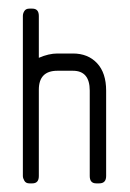

<svg xmlns="http://www.w3.org/2000/svg" viewBox="-20 -425 301 445"><path d="M210 0H203Q188 0 188 -17V-215Q188 -261 149 -261H113Q70 -261 70 -217V-17Q70 0 55 0H48Q40 0 36.5 -6Q33 -12 33 -17V-388Q33 -394 36.5 -399.5Q40 -405 48 -405H55Q70 -405 70 -388V-291Q93 -301 113 -301H149Q184 -301 205 -278.5Q226 -256 226 -215V-17Q226 0 210 0Z"/></svg>

Font: Chathura
Style: Bold
Weight: 700
Designer: Appaji Ambarisha Darbha
Foundry: Aditya Fonts
Version: Version 1.002 2016